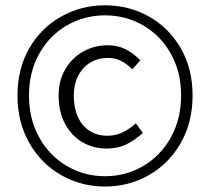

<svg xmlns="http://www.w3.org/2000/svg" viewBox="-20 -680 783 718"><path d="M700.2 -323.2Q700.2 -222.7 655.8 -145Q611.3 -67.4 536.4 -24.9Q461.4 17.6 373 17.6Q284.2 17.6 209.2 -24.9Q134.3 -67.4 89.8 -145Q45.4 -222.7 45.4 -323.2Q45.4 -423.3 89.8 -500Q134.3 -576.7 209.2 -618.4Q284.2 -660.2 373 -660.2Q461.9 -660.2 536.6 -618.4Q611.3 -576.7 655.8 -500Q700.2 -423.3 700.2 -323.2ZM657.2 -323.2Q657.2 -410.6 618.9 -479Q580.6 -547.4 515.4 -585Q450.2 -622.6 373 -622.6Q295.4 -622.6 230.2 -585Q165 -547.4 126.7 -479Q88.4 -410.6 88.4 -323.2Q88.4 -234.9 126.7 -166Q165 -97.2 230.2 -59.1Q295.4 -21 373 -21Q450.2 -21 515.4 -59.1Q580.6 -97.2 618.9 -166Q657.2 -234.9 657.2 -323.2ZM504.9 -454.6 475.1 -420.9Q452.1 -442.9 431.2 -453.1Q410.2 -463.4 383.8 -463.4Q346.2 -463.4 317.1 -445.6Q288.1 -427.7 272 -395.8Q255.9 -363.8 255.9 -322.8Q255.9 -276.9 271.2 -242.9Q286.6 -209 314.9 -190.7Q343.3 -172.4 380.9 -172.4Q412.1 -172.4 437.7 -184.6Q463.4 -196.8 488.3 -218.8L514.2 -182.6Q481.9 -154.3 451.2 -139.4Q420.4 -124.5 378.4 -124.5Q328.6 -124.5 287.8 -148.4Q247.1 -172.4 223.1 -217.3Q199.2 -262.2 199.2 -322.8Q199.2 -378.9 224.4 -421.6Q249.5 -464.4 291.5 -487.5Q333.5 -510.7 381.8 -510.7Q420.4 -510.7 449.2 -496.1Q478 -481.4 504.9 -454.6Z"/></svg>

Font: Varta
Style: Light
Weight: 300
Designer: Joana Correia, Viktoriya Grabowska, Eben Sorkin
Foundry: Sorkin Type
Version: Version 1.002; ttfautohint (v1.3) -l 8 -r 24 -G 200 -x 12 -H